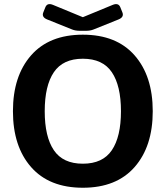

<svg xmlns="http://www.w3.org/2000/svg" viewBox="-20 -883 794 920"><path d="M206.5 -789.6Q178.2 -800.8 187.5 -823.7L197.3 -848.1Q206.5 -871.1 234.4 -859.4L376.5 -800.8H377.4L519.5 -859.4Q547.4 -871.1 556.6 -848.1L566.4 -823.7Q575.7 -800.8 547.4 -789.6L428.2 -741.7Q412.6 -735.4 391.6 -735.4H362.3Q341.3 -735.4 325.7 -741.7ZM42 -350.1Q42 -518.6 128.9 -617.7Q215.8 -716.8 377 -716.8Q538.1 -716.8 625 -617.7Q711.9 -518.6 711.9 -350.1Q711.9 -181.6 625 -82.5Q538.1 16.6 377 16.6Q215.8 16.6 128.9 -82.5Q42 -181.6 42 -350.1ZM194.3 -350.1Q194.3 -228 238 -163.3Q281.7 -98.6 377 -98.6Q472.2 -98.6 515.9 -163.3Q559.6 -228 559.6 -350.1Q559.6 -472.2 515.9 -536.9Q472.2 -601.6 377 -601.6Q281.7 -601.6 238 -536.9Q194.3 -472.2 194.3 -350.1Z"/></svg>

Font: Istok Web
Style: Bold
Weight: 700
Designer: Andrey V. Panov
Foundry: Andrey V. Panov
Version: Version 1.0.2g